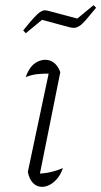

<svg xmlns="http://www.w3.org/2000/svg" viewBox="-20 -719 393 745"><path d="M130 -21 119 -45Q147 -45 173 -50.5Q199 -56 224 -67Q217 -45 204 -28.5Q191 -12 175 -3Q159 6 143 6Q122 6 107.5 -9.5Q93 -25 88 -52L174 -458L183 -433Q149 -434 126 -431.5Q103 -429 80 -420Q87 -441 98 -456Q109 -471 124.5 -479Q140 -487 156 -487Q175 -487 190 -475Q205 -463 214 -439ZM80 -590 70 -601Q95 -632 110.5 -649Q126 -666 136 -672.5Q146 -679 153.5 -679Q161 -679 171 -676L280 -647L343 -699L353 -689Q329 -660 314.5 -643Q300 -626 289.5 -619Q279 -612 270 -611Q261 -610 251 -613L143 -642Z"/></svg>

Font: Piazzolla Thin Thin
Style: Italic
Weight: 250
Italic angle: -11.3°
Version: Version 2.005